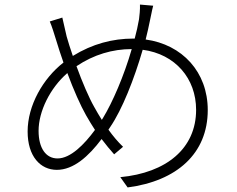

<svg xmlns="http://www.w3.org/2000/svg" viewBox="-20 -790 1040 841"><path d="M426 -265C414 -284 403 -303 393 -321C370 -361 340 -431 315 -500C391 -551 473 -575 557 -575C523 -457 473 -342 431 -273ZM232 -96C181 -96 149 -141 149 -217C149 -302 199 -404 275 -470C302 -397 333 -327 357 -285C370 -262 383 -241 396 -221C349 -157 289 -96 232 -96ZM593 -770C594 -749 591 -721 589 -706C584 -678 578 -650 570 -621H564C473 -621 385 -598 299 -545C288 -576 279 -606 272 -630C266 -657 258 -690 253 -713L198 -696C207 -676 217 -643 226 -614C235 -584 246 -550 258 -516C168 -446 101 -328 101 -214C101 -105 157 -46 229 -46C302 -46 368 -105 425 -181C444 -156 462 -134 480 -114L519 -147C497 -168 475 -194 455 -222L463 -234C515 -310 568 -444 605 -572C748 -553 839 -446 839 -309C839 -139 708 -33 507 -14L539 31C754 3 890 -117 890 -308C890 -475 778 -595 618 -617C625 -646 632 -674 637 -701C641 -717 645 -743 651 -765Z"/></svg>

Font: Source Han Sans SC Light
Style: Regular
Weight: 300
Designer: Ryoko NISHIZUKA (kana & ideographs); Paul D. Hunt (Latin, Greek & Cyrillic); Wenlong ZHANG (bopomofo); Sandoll Communica
Foundry: Adobe Systems Incorporated
Version: Version 1.004;PS 1.004;hotconv 1.0.82;makeotf.lib2.5.63406